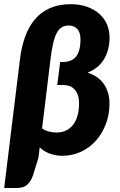

<svg xmlns="http://www.w3.org/2000/svg" viewBox="-30 -756 589 941"><path d="M68 -466.5Q75.5 -527.5 93.5 -577Q111.5 -626.5 141.5 -661.8Q171.5 -697 214.8 -716.2Q258 -735.5 316.5 -735.5Q362 -735.5 397.5 -722.5Q433 -709.5 457.5 -687.5Q482 -665.5 494.5 -635.8Q507 -606 507 -572.5Q507 -513.5 481 -468Q455 -422.5 399.5 -400Q452.5 -383 479.5 -343.5Q506.5 -304 506.5 -248Q506.5 -195 489 -148.5Q471.5 -102 440.8 -67.2Q410 -32.5 367.5 -12.5Q325 7.5 275 7.5Q245 7.5 216 -2.5Q187 -12.5 164.5 -33.5L158.5 17L131.5 104Q121.5 133 103.5 149.2Q85.5 165.5 51.5 165.5H-9.5L31.5 -169.5ZM176 -127Q190 -116.5 209 -111.5Q228 -106.5 246.5 -106.5Q275.5 -106.5 296.5 -117.8Q317.5 -129 331 -148.2Q344.5 -167.5 351 -193.2Q357.5 -219 357.5 -248Q357.5 -276.5 350 -294.2Q342.5 -312 331.2 -322Q320 -332 306 -335.8Q292 -339.5 279.5 -339.5H250.5L265 -452H275.5Q323 -452 343.8 -480Q364.5 -508 364.5 -561.5Q364.5 -597.5 348.5 -614.2Q332.5 -631 307 -631Q286.5 -631 272.2 -622Q258 -613 247.5 -593Q237 -573 229.8 -540.5Q222.5 -508 217 -461.5L181 -166Z"/></svg>

Font: Lato Black
Style: Italic
Weight: 900
Italic angle: -7°
Designer: Lukasz Dziedzic
Foundry: tyPoland Lukasz Dziedzic
Version: Version 2.007; 2014-02-27